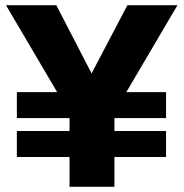

<svg xmlns="http://www.w3.org/2000/svg" viewBox="-20 -720 709 740"><path d="M45 -265H620V-365H45ZM45 -115H620V-215H45ZM471 -700 333 -437 197 -700H3L248 -284V0H421V-287L664 -700Z"/></svg>

Font: Jost
Style: Bold
Weight: 700
Version: Version 3.710